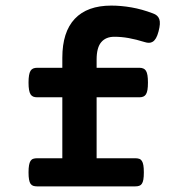

<svg xmlns="http://www.w3.org/2000/svg" viewBox="-20 -663 640 683"><path d="M201.7 -100.1V-316.9H112.3Q104 -316.9 98.1 -319.3Q92.3 -321.8 88.6 -327.6Q85 -333.5 83.3 -343.5Q81.5 -353.5 81.5 -369.1Q81.5 -384.8 83.3 -395Q85 -405.3 88.6 -411.1Q92.3 -417 98.1 -419.4Q104 -421.9 112.3 -421.9H201.7V-457.5Q201.7 -549.3 246.1 -596.2Q290.5 -643.1 376 -643.1Q410.6 -643.1 447.5 -636.7Q484.4 -630.4 524.4 -615.2Q532.7 -612.3 538.3 -607.4Q543.9 -602.5 546.6 -595Q549.3 -587.4 548.6 -576.7Q547.9 -565.9 543.9 -550.8Q540 -536.1 534.9 -527.3Q529.8 -518.6 523.4 -514.6Q517.1 -510.7 510 -510.7Q502.9 -510.7 495.1 -513.2Q463.9 -522.9 437.7 -527.6Q411.6 -532.2 386.7 -532.2Q356.4 -532.2 340.1 -512.9Q323.7 -493.7 323.7 -451.2V-421.9H475.6Q483.9 -421.9 489.7 -419.4Q495.6 -417 499.3 -411.1Q502.9 -405.3 504.6 -395Q506.3 -384.8 506.3 -369.1Q506.3 -353.5 504.6 -343.5Q502.9 -333.5 499.3 -327.6Q495.6 -321.8 489.7 -319.3Q483.9 -316.9 475.6 -316.9H323.7V-100.1H460.9Q469.2 -100.1 475.1 -98.1Q481 -96.2 484.6 -90.6Q488.3 -85 490 -75.2Q491.7 -65.4 491.7 -49.8Q491.7 -34.2 490 -24.4Q488.3 -14.6 484.6 -9.3Q481 -3.9 475.1 -2Q469.2 0 460.9 0H112.3Q104 0 98.1 -2Q92.3 -3.9 88.6 -9.3Q85 -14.6 83.3 -24.4Q81.5 -34.2 81.5 -49.8Q81.5 -65.4 83.3 -75.2Q85 -85 88.6 -90.6Q92.3 -96.2 98.1 -98.1Q104 -100.1 112.3 -100.1Z"/></svg>

Font: Courier Prime
Style: Bold
Weight: 700
Monospace: yes
Designer: Alan Dague-Greene
Foundry: Quote-Unquote Apps
Version: Version 1.202